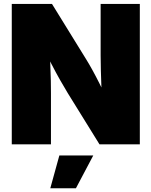

<svg xmlns="http://www.w3.org/2000/svg" viewBox="-20 -748 785 995"><path d="M41 0V-727.5H249.5L425.8 -441.9Q439.9 -419.4 458.3 -386.2Q476.6 -353 495.8 -314.7Q515.1 -276.4 532.7 -237.8L510.3 -193.8Q507.8 -233.4 505.9 -284.2Q503.9 -335 502.7 -382.8Q501.5 -430.7 501.5 -460.9V-727.5H704.6V0H495.6L331.1 -265.6Q313.5 -294.4 292 -332.3Q270.5 -370.1 247.1 -415.5Q223.6 -460.9 198.7 -510.7L234.4 -520Q238.3 -468.8 240.5 -419.2Q242.7 -369.6 243.4 -329.6Q244.1 -289.6 244.1 -265.6V0ZM240.7 227.5 287.6 57.6H463.4L373.5 227.5Z"/></svg>

Font: Inter 28pt Black
Style: Regular
Weight: 900
Designer: Rasmus Andersson
Foundry: rsms
Version: Version 4.001;git-66647c0bb